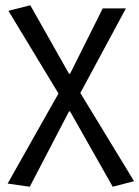

<svg xmlns="http://www.w3.org/2000/svg" viewBox="-20 -518 529 729"><path d="M93 191 242 -95H246L408 191L489 170L285 -165L458 -486H370L246 -238H242L95 -498L12 -477L202 -163L9 179Z"/></svg>

Font: DAIFUKU Sans
Style: Regular
Weight: 400
Designer: Original font ‘Source Han Sans JP’ : Paul D. Hunt
Foundry: Daifuku
Version: Version 1.000